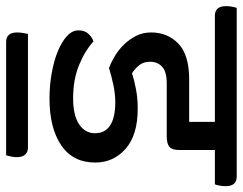

<svg xmlns="http://www.w3.org/2000/svg" viewBox="-136 -548 811 642"><g transform="rotate(90 270.0 -226.5)"><path d="M89 159Q57 159 57 122Q57 114 58.5 104Q60 94 62 86H441Q474 86 474 124Q474 132 472 141.5Q470 151 468 159ZM193 -262Q219 -270 248.5 -275.5Q278 -281 312 -281Q400 -281 446 -240.5Q492 -200 492 -139Q492 -64 434 -25Q376 14 278 14Q234 14 192.5 6.5Q151 -1 119.5 -14Q88 -27 69 -44.5Q50 -62 50 -83Q50 -103 61 -115.5Q72 -128 87 -133Q119 -104 167 -84.5Q215 -65 277 -65Q334 -65 364 -85Q394 -105 394 -138Q394 -172 367.5 -189Q341 -206 291 -206Q262 -206 232 -199.5Q202 -193 176 -185Q157 -192 136 -204.5Q115 -217 97.5 -235Q80 -253 68.5 -275.5Q57 -298 57 -326Q57 -381 94.5 -417Q132 -453 214 -453H356V-539H1Q-31 -539 -31 -577Q-31 -585 -29.5 -594.5Q-28 -604 -25 -612H539Q571 -612 571 -575Q571 -567 569.5 -557Q568 -547 565 -539H450V-419Q450 -396 439.5 -387Q429 -378 404 -378H227Q188 -378 171.5 -362.5Q155 -347 155 -323Q155 -300 166.5 -286Q178 -272 193 -262Z"/></g></svg>

Font: Baloo 2 Medium
Style: Regular
Weight: 500
Designer: Sarang Kulkarni and Ek Type
Foundry: Ek Type
Version: Version 1.640;hotconv 1.0.111;makeotfexe 2.5.65597; ttfautoh